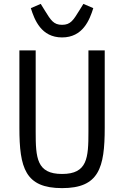

<svg xmlns="http://www.w3.org/2000/svg" viewBox="-20 -958 640 990"><path d="M80 -698V-299C80 -92 110 12 300 12C490 12 520 -92 520 -299V-698H436V-279C436 -144 431 -61 300 -61C169 -61 164 -144 164 -279V-698ZM300 -765C407 -765 442 -855 461 -916L410 -938L389 -904C358 -854 344 -830 300 -830C256 -830 242 -854 211 -904L190 -938L139 -916C158 -855 193 -765 300 -765Z"/></svg>

Font: IBM Plex Mono
Style: Regular
Weight: 400
Monospace: yes
Designer: Mike Abbink, Paul van der Laan, Pieter van Rosmalen
Foundry: Bold Monday
Version: Version 2.004